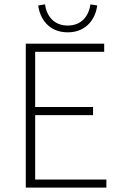

<svg xmlns="http://www.w3.org/2000/svg" viewBox="-20 -859 554 879"><path d="M98 0H467V-37H141V-332H406V-369H141V-622H457V-659H98ZM290 -711C378 -711 418 -776 425 -834L394 -839C387 -788 355 -742 290 -742C225 -742 193 -788 186 -839L155 -834C162 -776 202 -711 290 -711Z"/></svg>

Font: Source Sans Pro Light
Style: Regular
Weight: 300
Designer: Paul D. Hunt
Foundry: Adobe Systems Incorporated
Version: Version 3.006;hotconv 1.0.111;makeotfexe 2.5.65597